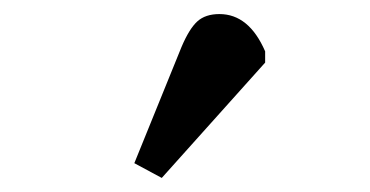

<svg xmlns="http://www.w3.org/2000/svg" viewBox="-20 -827 526 273"><path d="M210 -574 171 -595 238 -760Q249 -786 260.5 -796.5Q272 -807 292 -807Q334 -807 357 -754V-738Z"/></svg>

Font: Literata 12pt Medium
Style: Regular
Weight: 500
Designer: Latin by Veronika Burian and Jose Scaglione. Greek by Irene Vlachou. Cyrillic by Vera Evstafieva.
Foundry: TypeTogether
Version: Version 3.002